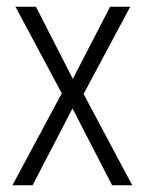

<svg xmlns="http://www.w3.org/2000/svg" viewBox="-20 -552 432 572"><path d="M164 -274 17 0H77L196 -229L314 0H374L229 -272L368 -532H308L197 -317L87 -532H26Z"/></svg>

Font: Noto Sans Kannada Condensed Light
Style: Regular
Weight: 300
Width: 3
Designer: Jelle Bosma - Monotype Design Team
Foundry: Monotype Imaging Inc.
Version: Version 2.005